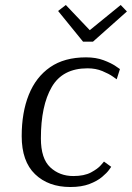

<svg xmlns="http://www.w3.org/2000/svg" viewBox="-20 -740 529 770"><path d="M213 -696 244 -720 340 -619 464 -720 489 -694 353 -573H313ZM448 -422Q448 -422 432.5 -433Q417 -444 390.5 -455Q364 -466 331 -466Q231 -466 187.5 -391Q144 -316 144 -185Q144 -104 181.5 -69Q219 -34 274 -34Q318 -34 345 -48.5Q372 -63 384.5 -77.5Q397 -92 397 -92L426 -71Q426 -71 417.5 -59Q409 -47 389.5 -30.5Q370 -14 338.5 -2Q307 10 262 10Q174 10 120.5 -41.5Q67 -93 67 -194Q67 -289 95.5 -360Q124 -431 181 -470.5Q238 -510 325 -510Q365 -510 395.5 -498.5Q426 -487 443.5 -475Q461 -463 461 -463Z"/></svg>

Font: Arsenal SC
Style: Italic
Weight: 400
Italic angle: -9.10001°
Designer: Andrij Shevchenko
Foundry: Stairsfor
Version: Version 2.001; ttfautohint (v1.8.4.7-5d5b)